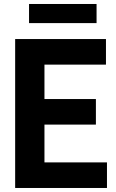

<svg xmlns="http://www.w3.org/2000/svg" viewBox="-20 -934 577 954"><path d="M55.3 0V-740H506.5V-612.9H200.9V-127.1H511.5V0ZM161.8 -314.9V-441.9H456.5V-314.9ZM124.3 -819.2V-914.2H459.8V-819.2Z"/></svg>

Font: Encode Sans SC Condensed Thin
Style: Regular
Weight: 100
Width: 3
Designer: Multiple Designers
Foundry: Impallari Type
Version: Version 3.002